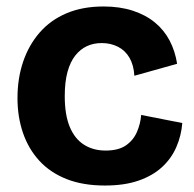

<svg xmlns="http://www.w3.org/2000/svg" viewBox="-20 -559 600 593"><path d="M304 14Q236 14 185.5 -6Q135 -26 101.5 -62.5Q68 -99 51 -148.5Q34 -198 34 -256Q34 -317 51.5 -368.5Q69 -420 102.5 -458.5Q136 -497 185.5 -518Q235 -539 300 -539Q350 -539 390 -526Q430 -513 458.5 -489.5Q487 -466 504 -433.5Q521 -401 527 -362L395 -325Q393 -358 380 -380.5Q367 -403 344.5 -414.5Q322 -426 294 -426Q269 -426 248.5 -416.5Q228 -407 212.5 -387.5Q197 -368 188.5 -337Q180 -306 180 -262Q180 -204 195.5 -167Q211 -130 239.5 -112Q268 -94 306 -94Q346 -94 369 -110Q392 -126 403 -151.5Q414 -177 416 -204L543 -179Q540 -140 524.5 -104.5Q509 -69 480 -42.5Q451 -16 407.5 -1Q364 14 304 14Z"/></svg>

Font: Bricolage Grotesque 18pt
Style: Bold
Weight: 700
Designer: Mathieu Triay
Foundry: Atelier Triay
Version: Version 1.000;gftools[0.9.30]